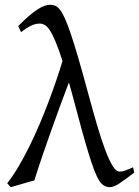

<svg xmlns="http://www.w3.org/2000/svg" viewBox="-20 -757 574 792"><path d="M533.7 -44.9Q497.1 -17.1 473.4 -1Q449.7 15.1 433.1 15.1Q420.4 15.1 409.7 9Q398.9 2.9 388.9 -12.7Q378.9 -28.3 368.7 -55.2Q358.4 -82 345.5 -124Q332.5 -166 316.4 -224.9Q300.3 -283.7 279.3 -362.8Q275.4 -377 271.7 -390.6Q268.1 -404.3 264.2 -417Q245.6 -368.2 228 -320.3Q210.4 -272.5 192.9 -223.1Q175.3 -173.8 157.5 -121.8Q139.6 -69.8 121.6 -12.7Q111.8 -10.3 98.9 -6.6Q85.9 -2.9 72.3 1.2Q58.6 5.4 45.9 9Q33.2 12.7 24.4 15.1L9.8 -1Q33.7 -31.2 56.6 -70.3Q79.6 -109.4 101.3 -153.3Q123 -197.3 143.1 -244.4Q163.1 -291.5 180.4 -337.4Q197.8 -383.3 212.4 -426.3Q227.1 -469.2 237.8 -505.4Q221.7 -555.7 208.7 -586.2Q195.8 -616.7 184.8 -633.1Q173.8 -649.4 163.8 -654.5Q153.8 -659.7 143.6 -659.7Q126.5 -659.7 108.6 -651.4Q90.8 -643.1 66.9 -624.5L55.2 -649.4Q79.6 -674.3 99.4 -691.2Q119.1 -708 135 -718.3Q150.9 -728.5 163.3 -732.9Q175.8 -737.3 186 -737.3Q197.3 -737.3 207 -733.6Q216.8 -730 226.8 -717.5Q236.8 -705.1 247.6 -681.4Q258.3 -657.7 272 -617.4Q285.6 -577.1 303 -517.8Q320.3 -458.5 342.8 -375Q362.3 -302.7 379.9 -242.7Q397.5 -182.6 413.6 -139.6Q429.7 -96.7 444.3 -73Q459 -49.3 472.7 -49.3Q478.5 -49.3 483.4 -50Q488.3 -50.8 494.4 -52.7Q500.5 -54.7 508.5 -58.1Q516.6 -61.5 528.8 -66.9Z"/></svg>

Font: Akkhara
Style: Regular
Weight: 400
Designer: J. Victor Gaultney
Version: Version 1.00 June 13, 2006, initial release